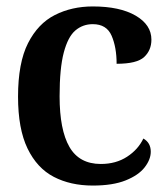

<svg xmlns="http://www.w3.org/2000/svg" viewBox="-20 -566 518 596"><path d="M268 10Q199 10 147 -17Q95 -44 65.5 -105Q36 -166 36 -266Q36 -371 67 -432Q98 -493 150.5 -519.5Q203 -546 268 -546Q352 -546 401 -517.5Q450 -489 450 -443Q450 -410 427.5 -389Q405 -368 342 -368Q342 -419 326.5 -455Q311 -491 268 -491Q237 -491 214 -471.5Q191 -452 178 -403Q165 -354 165 -267Q165 -163 195.5 -110Q226 -57 293 -57Q340 -57 374.5 -79.5Q409 -102 425 -136Q448 -123 448 -95Q448 -71 429 -46.5Q410 -22 370 -6Q330 10 268 10Z"/></svg>

Font: Noto Serif SemiCondensed SemiBold
Style: Regular
Weight: 600
Width: 4
Designer: Monotype Design Team
Foundry: Monotype Imaging Inc.
Version: Version 2.013; ttfautohint (v1.8.4.7-5d5b)